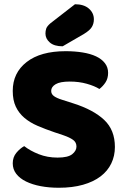

<svg xmlns="http://www.w3.org/2000/svg" viewBox="-20 -866 591 904"><path d="M251 -124Q300 -124 320 -140Q340 -156 340 -176Q340 -196 324 -207.5Q308 -219 279 -229L237 -243Q193 -258 157 -273.5Q121 -289 95 -311Q69 -333 54.5 -363.5Q40 -394 40 -438Q40 -523 105.5 -574Q171 -625 289 -625Q332 -625 369 -619Q406 -613 432.5 -600.5Q459 -588 474 -568.5Q489 -549 489 -523Q489 -497 477 -478.5Q465 -460 448 -447Q426 -461 389 -471.5Q352 -482 308 -482Q263 -482 242 -469.5Q221 -457 221 -438Q221 -423 234 -413.5Q247 -404 273 -396L326 -379Q420 -349 470.5 -301.5Q521 -254 521 -174Q521 -132 504 -96.5Q487 -61 453.5 -35.5Q420 -10 370.5 4Q321 18 257 18Q211 18 171.5 10.5Q132 3 102.5 -11.5Q73 -26 56.5 -47.5Q40 -69 40 -97Q40 -126 57 -146.5Q74 -167 94 -178Q122 -156 162.5 -140Q203 -124 251 -124ZM333 -846Q375 -846 398.5 -825.5Q422 -805 422 -775Q422 -755 412.5 -739Q403 -723 375 -706L275 -648Q235 -648 214.5 -666Q194 -684 194 -708Q194 -720 197.5 -731Q201 -742 217 -756Z"/></svg>

Font: Baloo Paaji 2 ExtraBold
Style: Regular
Weight: 800
Designer: Shuchita Grover, Noopur Datye and Ek Type
Foundry: Ek Type
Version: Version 1.640;hotconv 1.0.111;makeotfexe 2.5.65597; ttfautoh